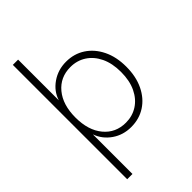

<svg xmlns="http://www.w3.org/2000/svg" viewBox="-277 -815 1106 1106"><g transform="rotate(-45 276.0 -262.0)"><path d="M293.5 8.3Q228 8.3 177.7 -26.6Q127.4 -61.5 107.4 -117.2H106.9V204.1H64V-727.5H106.9V-397H107.4Q125 -452.6 176.5 -488.3Q228 -523.9 293.5 -523.9Q358.9 -523.9 409.7 -490.7Q460.4 -457.5 489.7 -397.7Q519 -337.9 519 -257.8Q519 -177.7 490 -117.7Q460.9 -57.6 410.2 -24.7Q359.4 8.3 293.5 8.3ZM289.6 -31.2Q342.8 -31.2 385 -58.3Q427.2 -85.4 451.7 -136.2Q476.1 -187 476.1 -257.8Q476.1 -328.6 451.7 -379.4Q427.2 -430.2 385 -457.3Q342.8 -484.4 289.6 -484.4Q206.1 -484.4 155.3 -423.1Q104.5 -361.8 104.5 -257.8Q104.5 -153.8 155.3 -92.5Q206.1 -31.2 289.6 -31.2Z"/></g></svg>

Font: Inter Display ExtraLight
Style: Regular
Weight: 200
Designer: Rasmus Andersson
Foundry: rsms
Version: Version 4.000;git-a52131595